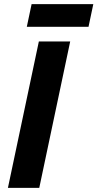

<svg xmlns="http://www.w3.org/2000/svg" viewBox="-20 -911 472 931"><path d="M18.4 0 168.4 -710H320.4L170.4 0ZM110 -781 133.2 -890.8H432.4L409.2 -781Z"/></svg>

Font: Geist
Style: Italic
Weight: 400
Italic angle: -12°
Designer: Basement.studio, Andrés Briganti, Mateo Zaragoza
Foundry: Basement.studio, Vercel, Andrés Briganti, Guido Ferreyra, Mateo Zaragoza
Version: Version 1.500